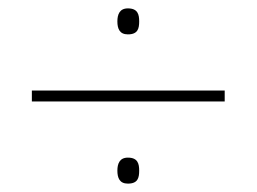

<svg xmlns="http://www.w3.org/2000/svg" viewBox="-20 -648 612 458"><path d="M285 -566C309 -566 312 -580 312 -597C312 -613 309 -628 285 -628C265 -628 260 -613 260 -597C260 -580 265 -566 285 -566ZM56 -406H516V-432H56ZM285 -210C309 -210 312 -224 312 -241C312 -257 309 -272 285 -272C265 -272 260 -257 260 -241C260 -224 265 -210 285 -210Z"/></svg>

Font: Noto Sans Malayalam UI Thin
Style: Regular
Weight: 100
Designer: Jelle Bosma - Monotype Design Team
Foundry: Monotype Imaging Inc.
Version: Version 2.104